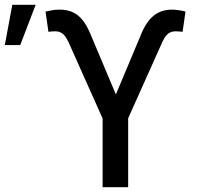

<svg xmlns="http://www.w3.org/2000/svg" viewBox="-141 -777 838 797"><path d="M285 0H391V-286L533 -603C548 -635 563 -647 588 -647C596 -647 611 -646 617 -645L629 -729C613 -733 592 -737 573 -737C513 -737 472 -705 442 -628L340 -385L236 -632C204 -712 163 -738 103 -737C82 -737 64 -732 48 -729L60 -645C64 -646 80 -647 89 -647C112 -647 127 -636 143 -603L285 -285ZM-121 -590H-57L7 -757H-90Z"/></svg>

Font: Wafeq Medium
Style: Regular
Weight: 500
Designer: Rasmus Andersson & Azza Alameddine
Foundry: Google & TypeTogether
Version: Version 3.000;January 28, 2025;FontCreator 15.0.0.3014 64-bi